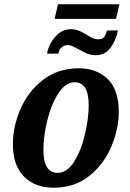

<svg xmlns="http://www.w3.org/2000/svg" viewBox="-20 -864 603 894"><path d="M40 -193Q40 -274 75 -355.5Q110 -437 179.5 -491.5Q249 -546 347 -546Q430 -546 481.5 -496Q533 -446 533 -343Q533 -265 499 -183Q465 -101 396.5 -45.5Q328 10 230 10Q143 10 91.5 -42Q40 -94 40 -193ZM393 -374Q393 -481 328 -481Q285 -481 251.5 -429Q218 -377 200 -303Q182 -229 182 -167Q182 -59 248 -59Q293 -59 326 -112.5Q359 -166 376 -240.5Q393 -315 393 -374ZM250 -844H536L520 -776H234ZM345 -635Q326 -645 316.5 -649.5Q307 -654 296 -654Q278 -654 266 -642.5Q254 -631 252 -614H199Q206 -657 237 -692.5Q268 -728 310 -728Q331 -728 346.5 -721.5Q362 -715 384 -702Q401 -691 412 -686Q423 -681 436 -681Q456 -681 464.5 -691Q473 -701 478 -722H529Q519 -673 493.5 -640Q468 -607 426 -607Q404 -607 386 -614.5Q368 -622 345 -635Z"/></svg>

Font: Noto Serif Narrow
Style: Bold Italic
Weight: 700
Width: 4
Italic angle: -12°
Designer: Monotype Design Team
Foundry: Monotype Imaging Inc.
Version: Version 1.001